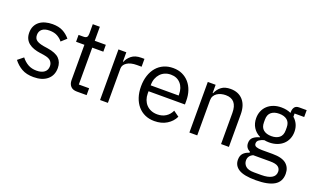

<svg xmlns="http://www.w3.org/2000/svg" viewBox="-89 -1144 3016 1840"><g transform="rotate(20 1419.0 -223.5)"><path d="M240 12Q168 12 119.5 -15.5Q71 -43 36 -89L93 -135Q123 -97 160 -76.5Q197 -56 246 -56Q297 -56 325.5 -78Q354 -100 354 -140Q354 -170 334.5 -191.5Q315 -213 264 -221L223 -227Q187 -232 157 -242.5Q127 -253 104.5 -270.5Q82 -288 69.5 -314Q57 -340 57 -376Q57 -414 71 -442.5Q85 -471 109.5 -490Q134 -509 168 -518.5Q202 -528 241 -528Q304 -528 346.5 -506Q389 -484 421 -445L368 -397Q351 -421 318 -440.5Q285 -460 235 -460Q185 -460 159.5 -438.5Q134 -417 134 -380Q134 -342 159.5 -325Q185 -308 233 -300L273 -294Q359 -281 395 -244.5Q431 -208 431 -149Q431 -74 380 -31Q329 12 240 12Z M679 0Q637 0 615.5 -23.5Q594 -47 594 -85V-446H509V-516H557Q583 -516 592.5 -526.5Q602 -537 602 -563V-659H674V-516H787V-446H674V-70H779V0Z M916 0V-516H996V-421H1001Q1015 -458 1051 -487Q1087 -516 1150 -516H1181V-436H1134Q1069 -436 1032.5 -411.5Q996 -387 996 -350V0Z M1472 12Q1419 12 1376.5 -7Q1334 -26 1303.5 -61.5Q1273 -97 1256.5 -146.5Q1240 -196 1240 -258Q1240 -319 1256.5 -369Q1273 -419 1303.5 -454.5Q1334 -490 1376.5 -509Q1419 -528 1472 -528Q1524 -528 1565 -509Q1606 -490 1635 -456.5Q1664 -423 1679.5 -377Q1695 -331 1695 -276V-238H1324V-214Q1324 -181 1334.5 -152.5Q1345 -124 1364.5 -103Q1384 -82 1412.5 -70Q1441 -58 1477 -58Q1526 -58 1562.5 -81Q1599 -104 1619 -147L1676 -106Q1651 -53 1598 -20.5Q1545 12 1472 12ZM1472 -461Q1439 -461 1412 -449.5Q1385 -438 1365.5 -417Q1346 -396 1335 -367.5Q1324 -339 1324 -305V-298H1609V-309Q1609 -378 1571.5 -419.5Q1534 -461 1472 -461Z M1827 0V-516H1907V-432H1911Q1930 -476 1964.5 -502Q1999 -528 2057 -528Q2137 -528 2183.5 -476.5Q2230 -425 2230 -331V0H2150V-317Q2150 -456 2033 -456Q2009 -456 1986.5 -450Q1964 -444 1946 -432Q1928 -420 1917.5 -401.5Q1907 -383 1907 -358V0Z M2830 57Q2830 137 2767.5 174.5Q2705 212 2580 212Q2459 212 2406 179Q2353 146 2353 85Q2353 43 2375 19.5Q2397 -4 2435 -15V-26Q2389 -48 2389 -98Q2389 -137 2414 -157.5Q2439 -178 2478 -188V-192Q2432 -214 2406.5 -255Q2381 -296 2381 -350Q2381 -389 2395 -422Q2409 -455 2434.5 -478.5Q2460 -502 2495.5 -515Q2531 -528 2575 -528Q2630 -528 2673 -508V-517Q2673 -547 2687 -566.5Q2701 -586 2733 -586H2810V-516H2712V-483Q2740 -459 2755.5 -425.5Q2771 -392 2771 -350Q2771 -311 2757 -278Q2743 -245 2717.5 -221.5Q2692 -198 2656 -185Q2620 -172 2576 -172Q2551 -172 2526 -177Q2500 -170 2479 -156.5Q2458 -143 2458 -119Q2458 -96 2480 -88Q2502 -80 2537 -80H2647Q2743 -80 2786.5 -43.5Q2830 -7 2830 57ZM2755 63Q2755 32 2731.5 13.5Q2708 -5 2648 -5H2476Q2428 17 2428 65Q2428 99 2453.5 123Q2479 147 2540 147H2614Q2681 147 2718 126Q2755 105 2755 63ZM2576 -236Q2627 -236 2657 -260.5Q2687 -285 2687 -336V-364Q2687 -415 2657 -439.5Q2627 -464 2576 -464Q2525 -464 2495 -439.5Q2465 -415 2465 -364V-336Q2465 -285 2495 -260.5Q2525 -236 2576 -236Z"/></g></svg>

Font: IBM Plex Sans Devanagari
Style: Regular
Weight: 400
Designer: Mike Abbink, Paul van der Laan, Pieter van Rosmalen, Erin McLaughlin
Foundry: Bold Monday
Version: Version 1.1